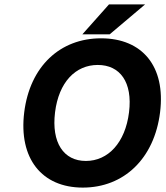

<svg xmlns="http://www.w3.org/2000/svg" viewBox="-20 -840 754 872"><path d="M439 -666C253 -666 116 -539 90 -330C64 -120 170 12 356 12C543 12 681 -120 707 -330C733 -539 626 -666 439 -666ZM424 -545C525 -545 583 -467 566 -330C549 -192 471 -109 370 -109C269 -109 213 -192 230 -330C247 -467 323 -545 424 -545ZM354 -684H478L639 -820H475Z"/></svg>

Font: Falling Sky
Style: SeBdObl
Weight: 600
Designer: Paul D. Hunt
Foundry: Adobe Systems Incorporated
Version: Version 1.02